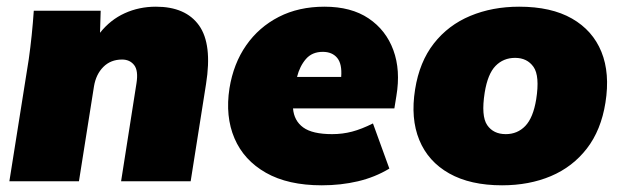

<svg xmlns="http://www.w3.org/2000/svg" viewBox="-20 -542 1861 574"><path d="M8 0 66 -365Q76 -436 81 -510H281L279 -444Q310 -483 353 -502.5Q396 -522 446 -522Q535 -522 575 -466Q615 -410 596 -291L550 0H342L388 -293Q394 -331 381 -347.5Q368 -364 345 -364Q311 -364 289 -342Q267 -320 261 -284L216 0Z M942 12Q841 12 775 -25.5Q709 -63 681 -128.5Q653 -194 666 -278Q678 -352 716 -406.5Q754 -461 813.5 -491.5Q873 -522 950 -522Q1030 -522 1082 -487Q1134 -452 1156 -392Q1178 -332 1165 -255L1159 -218H856Q859 -181 886.5 -161Q914 -141 973 -141Q1004 -141 1032.5 -148.5Q1061 -156 1095 -173L1144 -38Q1101 -12 1050 0Q999 12 942 12ZM945 -387Q913 -387 894.5 -365.5Q876 -344 868 -312H1000Q1003 -351 988 -369Q973 -387 945 -387Z M1481 12Q1386 12 1323 -23.5Q1260 -59 1233.5 -123.5Q1207 -188 1221 -275Q1234 -357 1277 -412Q1320 -467 1386 -494.5Q1452 -522 1532 -522Q1628 -522 1690 -486.5Q1752 -451 1778 -387Q1804 -323 1790 -235Q1777 -153 1734.5 -98Q1692 -43 1627 -15.5Q1562 12 1481 12ZM1492 -141Q1527 -141 1550.5 -165.5Q1574 -190 1583 -245Q1594 -315 1575 -342Q1556 -369 1520 -369Q1485 -369 1461.5 -345Q1438 -321 1429 -265Q1418 -195 1436.5 -168Q1455 -141 1492 -141Z"/></svg>

Font: Winston Black
Style: Italic
Weight: 900
Italic angle: -9°
Designer: Original fonts by Vernon Adams / Changes by Cristiano Sobral
Foundry: VOriginal fonts by Vernon Adams / Changes by Cristiano Sobral
Version: Version 2.503;July 17, 2020;FontCreator 13.0.0.2655 64-bit